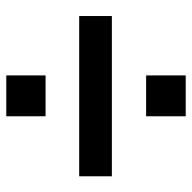

<svg xmlns="http://www.w3.org/2000/svg" viewBox="-20 -668 611 611"><g transform="rotate(90 285.5 -362.5)"><path d="M350 -522H220V-648H350ZM541 -309H31V-413H541ZM350 -77H220V-202H350Z"/></g></svg>

Font: Ulagadi Sans Medium
Style: Regular
Weight: 500
Designer: Ninad Kale (Devanagari), Jonny Pinhorn (Latin)
Foundry: Indian Type Foundry
Version: Version 3.01;March 29, 2020;FontCreator 12.0.0.2522 64-bit; 